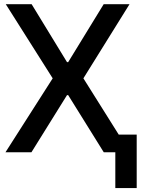

<svg xmlns="http://www.w3.org/2000/svg" viewBox="-20 -748 691 943"><path d="M135.3 -727.5 309.1 -442.9H314.9L489.3 -727.5H616.2L389.6 -363.3L617.7 0H489.7L314.9 -280.8H309.1L134.3 0H6.8L238.8 -363.3L8.3 -727.5ZM651.4 -86.9V175.8H546.4V-86.9Z"/></svg>

Font: Inter Tight Medium
Style: Regular
Weight: 500
Designer: Rasmus Andersson
Foundry: rsms
Version: Version 3.004; ttfautohint (v1.8.4.7-5d5b)